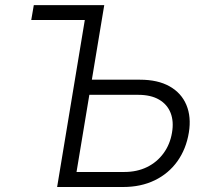

<svg xmlns="http://www.w3.org/2000/svg" viewBox="-20 -748 826 768"><path d="M105 -668 115.2 -727.5H340.3L330.6 -668ZM328.1 -429.2H540Q611.3 -429.2 658.4 -402.6Q705.6 -376 725.6 -328.1Q745.6 -280.3 735.4 -217.8Q724.6 -151.9 689.5 -102.8Q654.3 -53.7 599.1 -26.9Q543.9 0 472.2 0H208.5L329.1 -727.5H397L286.1 -60.1H477.1Q527.8 -60.1 567.9 -79.6Q607.9 -99.1 634 -134.8Q660.2 -170.4 668 -217.3Q675.8 -262.2 662.4 -296.4Q648.9 -330.6 616.2 -349.6Q583.5 -368.7 532.7 -368.7H318.4Z"/></svg>

Font: Inter 24pt Light
Style: Italic
Weight: 300
Italic angle: -9.3988°
Designer: Rasmus Andersson
Foundry: rsms
Version: Version 4.001;git-66647c0bb